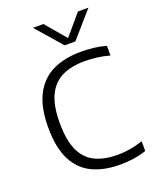

<svg xmlns="http://www.w3.org/2000/svg" viewBox="-149 -885 790 978"><g transform="rotate(-20 246.0 -396.5)"><path d="M330.5 7Q246 7 183 -22.2Q120 -51.5 85.2 -118Q50.5 -184.5 50.5 -297Q50.5 -404 85 -471.5Q119.5 -539 183.8 -570.5Q248 -602 337.5 -602Q374 -602 408.2 -598Q442.5 -594 474 -585V-532.5Q440 -542 407 -546.2Q374 -550.5 339.5 -550.5Q266.5 -550.5 216.2 -525.8Q166 -501 139.8 -445.8Q113.5 -390.5 113.5 -298Q113.5 -201.5 140 -146.2Q166.5 -91 216.2 -67.8Q266 -44.5 334.5 -44.5Q370 -44.5 403 -50Q436 -55.5 474 -67.5V-15Q442.5 -4 406.5 1.5Q370.5 7 330.5 7ZM272.5 -661 151 -800H208L309 -681H294L395 -800H452L330.5 -661Z"/></g></svg>

Font: Encode Sans SC Light
Style: Regular
Weight: 300
Version: Version 3.002